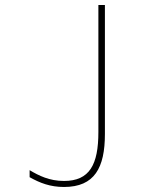

<svg xmlns="http://www.w3.org/2000/svg" viewBox="-20 -734 603 765"><path d="M235 11C357 11 398 -66 398 -200V-714H372V-208C372 -78 337 -13 235 -13C177 -13 135 -34 98 -56V-28C139 -5 180 11 235 11Z"/></svg>

Font: Noto Sans Mono SemiCondensed Thin
Style: Regular
Weight: 100
Width: 4
Designer: Monotype Design Team
Foundry: Monotype Imaging Inc.
Version: Version 2.014